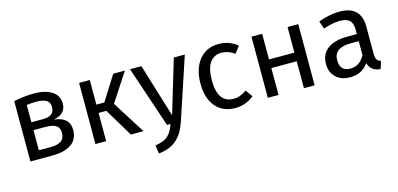

<svg xmlns="http://www.w3.org/2000/svg" viewBox="-68 -962 3312 1598"><g transform="rotate(-15 1588.5 -163.0)"><path d="M370.1 -286.1Q503.9 -272.9 503.9 -162.1Q503.9 -119.6 487.3 -87.9Q470.7 -56.2 440.4 -37.4Q410.2 -18.6 370.6 -9.3Q331.1 0 282.2 0H91.8V-520Q183.6 -539.1 265.1 -539.1Q362.8 -539.1 419.9 -502.2Q477.1 -465.3 477.1 -396Q477.1 -351.1 449.7 -323.2Q422.4 -295.4 370.1 -286.1ZM266.1 -467.8Q224.6 -467.8 184.1 -461.9V-313H283.2Q331.1 -313 356.9 -331.3Q382.8 -349.6 382.8 -392.1Q382.8 -432.6 354.2 -450.2Q325.7 -467.8 266.1 -467.8ZM282.2 -71.8Q310.1 -71.8 331.1 -75.7Q352.1 -79.6 370.1 -89.4Q388.2 -99.1 397.7 -117.9Q407.2 -136.7 407.2 -164.1Q407.2 -206.5 378.9 -225.8Q350.6 -245.1 284.2 -245.1H184.1V-71.8Z M1047.4 -526.9 887.7 -283.2 1066.4 0H957.5L811.5 -243.2H744.6V0H652.3V-526.9H744.6V-314.9H813.5L946.8 -526.9Z M1563.5 -526.9 1387.7 2.9Q1373 47.4 1354 81.1Q1335 114.7 1306.4 143.3Q1277.8 171.9 1236.8 189.5Q1195.8 207 1142.6 212.9L1132.3 141.1Q1171.9 134.3 1199 123.3Q1226.1 112.3 1244.9 94Q1263.7 75.7 1275.4 54.7Q1287.1 33.7 1299.3 0H1268.6L1091.3 -526.9H1189.5L1330.6 -66.9L1468.8 -526.9Z M1856.4 -539.1Q1949.7 -539.1 2017.6 -481.9L1973.1 -423.8Q1918.5 -462.9 1860.4 -462.9Q1796.4 -462.9 1760.7 -412.4Q1725.1 -361.8 1725.1 -261.2Q1725.1 -65.9 1860.4 -65.9Q1891.6 -65.9 1917 -75.4Q1942.4 -85 1975.1 -106L2017.6 -45.9Q1946.3 12.2 1856.4 12.2Q1749.5 12.2 1688 -59.8Q1626.5 -131.8 1626.5 -258.8Q1626.5 -385.7 1688.2 -462.4Q1750 -539.1 1856.4 -539.1Z M2448.7 0V-231.9H2230V0H2137.7V-526.9H2230V-306.2H2448.7V-526.9H2541V0Z M3083 -123Q3083 -90.8 3094 -75.4Q3105 -60.1 3127 -51.8L3106 12.2Q3064.9 7.8 3039.8 -10.7Q3014.6 -29.3 3002.9 -66.9Q2949.7 12.2 2845.7 12.2Q2768.1 12.2 2722.9 -31.5Q2677.7 -75.2 2677.7 -147Q2677.7 -231 2738.3 -275.9Q2798.8 -320.8 2909.7 -320.8H2990.7V-359.9Q2990.7 -415.5 2963.9 -439.7Q2937 -463.9 2880.9 -463.9Q2822.3 -463.9 2738.8 -436L2715.8 -502.9Q2814 -539.1 2897.9 -539.1Q2991.2 -539.1 3037.1 -493.7Q3083 -448.2 3083 -363.8ZM2866.7 -57.1Q2946.3 -57.1 2990.7 -139.2V-259.8H2921.9Q2775.9 -259.8 2775.9 -151.9Q2775.9 -57.1 2866.7 -57.1Z"/></g></svg>

Font: FiraGO
Style: Regular
Weight: 400
Designer: bBox Type
Foundry: bBox Type GmbH
Version: Version 1.001;PS 001.001;hotconv 1.0.88;makeotf.lib2.5.64775